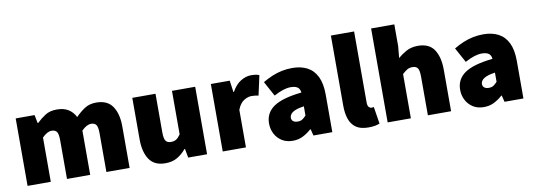

<svg xmlns="http://www.w3.org/2000/svg" viewBox="-56 -1043 3898 1401"><g transform="rotate(-10 1893.0 -342.0)"><path d="M58 0V-500H198L210 -439H214Q244 -468 278.5 -490Q313 -512 364 -512Q415 -512 448.5 -491.5Q482 -471 502 -432Q533 -464 569 -488Q605 -512 656 -512Q739 -512 776.5 -456.5Q814 -401 814 -308V0H642V-286Q642 -334 630 -350Q618 -366 592 -366Q577 -366 559.5 -357Q542 -348 522 -328V0H350V-286Q350 -334 338 -350Q326 -366 300 -366Q268 -366 230 -328V0Z M1078 12Q996 12 959 -43.5Q922 -99 922 -192V-500H1094V-214Q1094 -166 1106.5 -150Q1119 -134 1144 -134Q1168 -134 1184 -144Q1200 -154 1216 -178V-500H1388V0H1248L1236 -66H1232Q1202 -30 1165.5 -9Q1129 12 1078 12Z M1504 0V-500H1644L1656 -414H1660Q1688 -465 1726.5 -488.5Q1765 -512 1802 -512Q1825 -512 1839.5 -509.5Q1854 -507 1864 -502L1832 -356Q1819 -359 1808 -360.5Q1797 -362 1780 -362Q1753 -362 1723.5 -343.5Q1694 -325 1676 -278V0Z M2022 12Q1975 12 1941.5 -9.5Q1908 -31 1890 -66Q1872 -101 1872 -142Q1872 -220 1936 -264.5Q2000 -309 2144 -324Q2142 -342 2134 -353.5Q2126 -365 2111 -370.5Q2096 -376 2074 -376Q2047 -376 2017 -366.5Q1987 -357 1948 -336L1888 -446Q1923 -467 1959 -482Q1995 -497 2032 -504.5Q2069 -512 2108 -512Q2173 -512 2219.5 -487.5Q2266 -463 2291 -411.5Q2316 -360 2316 -278V0H2176L2164 -48H2160Q2130 -21 2096.5 -4.5Q2063 12 2022 12ZM2082 -120Q2103 -120 2117 -129.5Q2131 -139 2144 -154V-222Q2103 -216 2079.5 -206Q2056 -196 2046 -183Q2036 -170 2036 -156Q2036 -139 2048 -129.5Q2060 -120 2082 -120Z M2582 12Q2524 12 2490.5 -11.5Q2457 -35 2442.5 -77.5Q2428 -120 2428 -176V-696H2600V-170Q2600 -145 2609.5 -135.5Q2619 -126 2628 -126Q2633 -126 2636.5 -126.5Q2640 -127 2646 -128L2666 -2Q2653 4 2632 8Q2611 12 2582 12Z M2726 0V-696H2898V-534L2890 -448Q2916 -471 2952.5 -491.5Q2989 -512 3040 -512Q3123 -512 3159.5 -456.5Q3196 -401 3196 -308V0H3024V-286Q3024 -334 3012 -350Q3000 -366 2974 -366Q2950 -366 2934 -356Q2918 -346 2898 -328V0Z M3438 12Q3391 12 3357.5 -9.5Q3324 -31 3306 -66Q3288 -101 3288 -142Q3288 -220 3352 -264.5Q3416 -309 3560 -324Q3558 -342 3550 -353.5Q3542 -365 3527 -370.5Q3512 -376 3490 -376Q3463 -376 3433 -366.5Q3403 -357 3364 -336L3304 -446Q3339 -467 3375 -482Q3411 -497 3448 -504.5Q3485 -512 3524 -512Q3589 -512 3635.5 -487.5Q3682 -463 3707 -411.5Q3732 -360 3732 -278V0H3592L3580 -48H3576Q3546 -21 3512.5 -4.5Q3479 12 3438 12ZM3498 -120Q3519 -120 3533 -129.5Q3547 -139 3560 -154V-222Q3519 -216 3495.5 -206Q3472 -196 3462 -183Q3452 -170 3452 -156Q3452 -139 3464 -129.5Q3476 -120 3498 -120Z"/></g></svg>

Font: Mada Black
Style: Regular
Weight: 900
Designer: Khaled Hosny
Version: Version 1.5